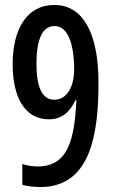

<svg xmlns="http://www.w3.org/2000/svg" viewBox="-20 -744 460 774"><path d="M143 10C348 10 377 -210 377 -411C377 -613 313 -724 199 -724C88 -724 31 -626 31 -485C31 -355 78 -263 177 -263C227 -263 261 -290 284 -340H288C280 -184 256 -73 132 -73C115 -73 88 -76 70 -83V1C89 7 121 10 143 10ZM199 -342C151 -342 127 -390 127 -487C127 -592 154 -639 200 -639C261 -639 279 -547 279 -465C279 -401 254 -342 199 -342Z"/></svg>

Font: Noto Sans Gurmukhi UI ExtraCondensed Medium
Style: Regular
Weight: 500
Width: 2
Designer: Jelle Bosma - Monotype Design Team
Foundry: Monotype Imaging Inc.
Version: Version 2.004